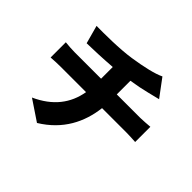

<svg xmlns="http://www.w3.org/2000/svg" viewBox="-192 -1063 1383 1383"><g transform="rotate(45 500.0 -371.0)"><path d="M72 -491V-336C99 -338 138 -340 168 -340H429C406 -207 329 -104 181 -37L336 67C501 -34 573 -181 592 -340H839C868 -340 903 -338 933 -336V-491C910 -489 857 -485 836 -485H597V-624C650 -632 701 -642 748 -654C766 -658 796 -666 837 -676L738 -809C687 -784 595 -763 489 -747C378 -730 222 -730 145 -731L183 -592C246 -593 344 -597 437 -604V-485H167C135 -485 102 -488 72 -491Z"/></g></svg>

Font: ChiuKong Gothic MN Heavy
Style: Regular
Weight: 900
Designer: Ryoko NISHIZUKA 西塚涼子 (kana, bopomofo & ideographs); Paul D. Hunt (Latin, Greek & Cyrillic); Sandoll Communications 산돌커뮤니
Foundry: Adobe
Version: Version 1.300